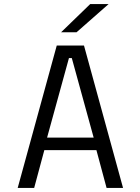

<svg xmlns="http://www.w3.org/2000/svg" viewBox="-20 -924 690 944"><path d="M585 0H504L454 -186H198L148 0H67L259 -700H393ZM319 -638.5 211.5 -247.5H440.5L333 -638.5ZM356.5 -765.5H280.5L423.5 -904H514Z"/></svg>

Font: Trispace Light
Style: Regular
Weight: 300
Designer: Tyler Finck
Foundry: Etcetera Type Company
Version: Version 1.210; ttfautohint (v1.8.3)